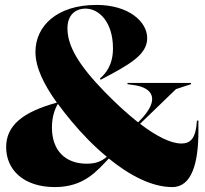

<svg xmlns="http://www.w3.org/2000/svg" viewBox="-20 -747 831 780"><path d="M680 13C760 13 786 -87 786 -213V-257H780C776 -186 755 -164 717 -164C674 -164 616 -193 549 -244L695 -385L756 -405V-410H498V-405L526 -401C600 -390 634 -343 545 -254L541 -250C499 -283 453 -325 406 -373C298 -484 254 -561 254 -632C254 -686 286 -712 328 -712C381 -712 439 -659 439 -550C439 -481 407 -446 386 -428L389 -423C505 -484 578 -524 578 -592C578 -659 503 -727 372 -727C211 -727 124 -641 124 -536C124 -473 158 -404 211 -330C72 -292 5 -237 5 -149C5 -58 75 13 203 13C322 13 374 -53 422 -103C507 -34 597 13 680 13ZM191 -229C191 -271 202 -303 215 -325C232 -302 250 -279 270 -255C314 -202 363 -152 414 -110C393 -93 373 -82 332 -82C248 -82 191 -133 191 -229Z"/></svg>

Font: Nyght Serif Dark
Style: Regular
Weight: 800
Designer: Maksym Kobuzan
Version: Version 0.410;Glyphs 3.1.2 (3151)